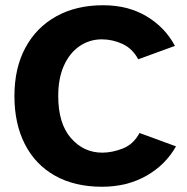

<svg xmlns="http://www.w3.org/2000/svg" viewBox="-20 -700 713 732"><path d="M369 12Q265 12 190 -30Q115 -72 75 -150Q35 -228 35 -334Q35 -440 76.5 -517.5Q118 -595 194 -637.5Q270 -680 373 -680Q468 -680 538.5 -638Q609 -596 647 -525L507 -474Q485 -515 447 -532.5Q409 -550 368 -550Q322 -550 284 -524.5Q246 -499 224 -450.5Q202 -402 202 -334Q202 -229 250.5 -173.5Q299 -118 370 -118Q408 -118 448.5 -134Q489 -150 512 -193L651 -142Q611 -71 537.5 -29.5Q464 12 369 12Z"/></svg>

Font: Atkinson Hyperlegible
Style: Bold
Weight: 700
Designer: Elliott Scott, Megan Eiswerth, Linus Boman, Theodore Petrosky
Foundry: Braille Institute
Version: Version 1.006; ttfautohint (v1.8.3)